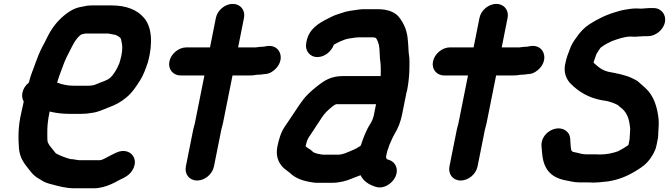

<svg xmlns="http://www.w3.org/2000/svg" viewBox="-20 -792 3523 1011"><path d="M350.5 45.5C323 38.1 296.8 28 274.3 15.7L242.6 -23.8C237.7 -29.9 236.1 -34.3 231.4 -43.4C229.1 -52.4 229 -66.2 229.1 -84.5C228.4 -122.8 231.1 -153.3 239.8 -197L241.4 -204.8C270.9 -197.4 306.9 -192.5 343.4 -192.5H409.4C428.5 -192.5 445.7 -194.3 463.2 -197.6C496.5 -200.9 528 -217.6 551.7 -226.3C586.2 -238.4 616 -254.5 643 -277C674.3 -301.7 695 -333.4 715.2 -364.9C735.5 -395.9 746.6 -428.7 759.5 -466.2C759.5 -466.5 759.7 -466.9 759.8 -467.2C785.3 -564.5 780.5 -651.7 736.2 -700.2C701.9 -739.8 645.7 -763.5 567.4 -763.5H460.4C447.2 -763.5 435.2 -762 419.5 -758.2L399 -754.2C381.2 -750.4 363.8 -742.7 345.5 -731.1C305.9 -705.2 271.4 -669.3 245.5 -626.7C230.9 -602.3 216.8 -569.7 203.3 -546.2C188.8 -519 177.8 -490.4 166.2 -458.8C155.3 -425.6 140.9 -396.9 131.8 -356.9C114.3 -343.1 102.4 -325 98.2 -304C94.8 -286.8 96.4 -272.4 104.9 -257.5L103.3 -249.2C99.1 -231.8 95.2 -214 92.3 -199.3C75.1 -127.9 75.6 -65 79.9 -9.6C84.3 38.5 106.4 67.6 129.8 96.8L143.4 113.8C149.6 121.5 154.9 127.2 161.9 133C173.3 143.7 190 151 200.7 158.6C214.9 168.7 235.5 174.6 254.3 179.2C286.6 187.7 326.6 199.5 372.2 199.5H475.2C491.4 199.5 509.7 195.9 521.5 193.1C549.8 186.4 582.7 170.8 605.5 157.4C609.5 155.1 609.4 155.3 611.8 154.2C636.7 142.9 665.2 129.2 681 97.6C702.8 53.9 683.1 16.5 649.5 5.9C632.7 0.7 612.2 1.9 591.6 12C579.5 18 564.5 24.5 548.8 33.4C534.7 40.9 517.3 51.5 504.7 51.5H398.7C385.6 51.5 371 46.1 350.5 45.5ZM430.9 -615.5H549.8C566.7 -612.4 570.8 -611.7 589.2 -608.1C589.2 -608.1 589.6 -607.9 589.8 -607.8L605.7 -599C608.2 -597.3 611.4 -594.8 614.7 -591.6C618.5 -584.7 620 -570.3 622.3 -560.2C625.3 -545.1 623.6 -521.2 618.9 -498C616.3 -485.1 611.8 -470.5 608 -457.9C597.1 -430.4 577.7 -397.1 559.4 -381.8C540.8 -366.3 513.1 -360.5 483.7 -347.2C473.6 -342.6 456.8 -340.5 439 -340.5H370C336.3 -340.5 305.3 -347.2 280.6 -357.1C283.8 -368.1 287.8 -380.5 291.2 -390L308.4 -436.1C322.5 -478 336.8 -502.6 355.8 -540.4C371.5 -571.4 383.2 -591.8 407.2 -610.2C415.8 -612.1 426 -615.5 430.9 -615.5Z M1116.8 -698 1085.8 -542.5H961.3C920.4 -542.5 880 -508.5 871.9 -468C863.8 -427.3 891.2 -394.5 931.8 -394.5H1056.3L1005.8 -142C1004.2 -133.8 999.7 -121.1 997.5 -110L958.7 84C950.6 124.9 976.9 158.5 1017.9 158.5C1058.9 158.5 1098.6 124.9 1106.7 84L1145.5 -110C1147 -117.7 1151.5 -130.2 1153.8 -142L1204.3 -394.5H1289.8C1305.9 -394.5 1318.1 -395.3 1333.9 -398.5H1335.6C1347 -398.5 1357.3 -399.4 1369.9 -401.6L1380.5 -402.6C1400.9 -404.4 1421.4 -418.2 1435.4 -433.9C1483 -487.3 1451.4 -559.9 1385.5 -549.3L1374 -547.3C1373.1 -547.1 1371.8 -546.7 1370.9 -546.5C1355.1 -546.4 1339.9 -544 1327.5 -542.5H1233.8L1264.8 -698C1272.9 -738.4 1245.8 -771.5 1205.5 -771.5C1165.2 -771.5 1124.9 -738.4 1116.8 -698Z M2123.8 -317C2130.7 -351.7 2134.5 -389 2135.6 -422.1C2136.1 -448.5 2137.6 -482.5 2133 -507.4C2130.9 -519.2 2131.1 -538.6 2129.7 -554.4L2127.3 -582.6C2126 -594 2125.3 -603.3 2123.4 -611.1L2119 -629.1C2112.1 -656.1 2093.7 -688.3 2076.5 -707.3C2054.2 -730.7 2017.2 -743.5 1971.4 -743.5H1908.4C1898.1 -743.5 1886.1 -744 1874.4 -742.4C1839.9 -737.6 1807.2 -734.6 1775.8 -722.7C1758 -716.6 1739.6 -711.5 1721.7 -701.8L1706.4 -693.9C1658.5 -670.3 1607.2 -639.8 1594.3 -575L1592.5 -566C1584.5 -526.2 1610.8 -491.5 1651.1 -491.5C1689.7 -491.5 1724.6 -520.5 1738 -556.7C1741.5 -559 1746.6 -561.7 1749.2 -562.9L1769.2 -572.9C1782.1 -578.8 1800.9 -586.6 1815.5 -588.7C1835.4 -592.1 1855.7 -595.5 1876.9 -595.5H1941.9C1945.2 -595.5 1948.3 -594.5 1951.7 -594.5C1952.7 -594.5 1955.1 -593.6 1959.4 -592C1967.3 -581.1 1970.6 -570.7 1975.4 -554.9C1980.4 -528.9 1978.1 -491 1983.7 -459.2L1984.7 -440.2C1985 -421.8 1985.7 -408.6 1984.5 -391.5H1788.2C1724.9 -391.5 1692.7 -371.3 1651.3 -339.2C1610.9 -308 1583.4 -280.6 1555.2 -238.3L1538.1 -212.4C1518.1 -183.7 1497.7 -151 1478.5 -123.6C1460.2 -97.5 1447.9 -57.3 1440.7 -21C1430.9 28 1445.2 62.4 1468.3 87.4C1481.2 100.9 1498.8 110.9 1509.1 120.8C1533 143.6 1567.4 158.3 1607.9 165.3L1624.2 168.3C1631.6 169.7 1640.4 170.5 1649 170.5H1730C1766.5 170.5 1804.9 160.8 1834.7 147.4C1847.2 142.8 1863.8 136.6 1878.5 130.5C1894 162 1921.8 180.7 1959.2 192C2001 205 2044.8 174 2060.7 141.5C2082.8 96.6 2060.1 59.4 2028.4 50C2023.2 48.4 2020 47.7 2016.8 46C2015.2 43.4 2013.3 38.4 2012.7 34.3L2016.9 12.9C2017.9 9.9 2019.3 5.3 2020.6 -0.6C2023 -6.4 2026.3 -14.1 2027.7 -21C2028.2 -23.6 2029.3 -26.8 2031.1 -30.6C2041.1 -51.1 2045.8 -66.6 2056.4 -84.3C2076.1 -116.5 2089.3 -149.1 2097.6 -191L2120.2 -304C2120.9 -307.7 2122.9 -312.5 2123.8 -317ZM1592.1 -33C1595 -47.8 1600.5 -60.4 1603.5 -65.1C1620.6 -92.4 1643.1 -123.3 1660.8 -152L1674.9 -173.6C1692.4 -198.6 1702 -207.8 1728.3 -229.7C1736 -235.2 1741.7 -240.2 1750.5 -243.5L1960.1 -243.5L1947.6 -180.8L1942.7 -165.8C1939.3 -156.5 1935.2 -148.2 1929.3 -139.1C1907.3 -104.9 1892.8 -65.2 1879.4 -24.9L1856.2 -10.5C1847.6 -5.8 1839.6 -2.6 1829.4 1.7C1805.8 11.6 1784.8 22.5 1759.5 22.5H1684.5C1681.2 22.5 1677.9 22.2 1674.8 21.7L1658.4 18.7C1657.9 18.6 1657 18.5 1656.3 18.5C1652.9 18.5 1652.3 17.1 1649.4 16.6C1640 15.2 1628 9.2 1624 4.2C1616.7 -4.9 1597.1 -12.7 1588.9 -22C1589.3 -23.8 1591.4 -29.4 1592.1 -33Z M2504.8 -698 2473.8 -542.5H2349.3C2308.4 -542.5 2268 -508.5 2259.9 -468C2251.8 -427.3 2279.2 -394.5 2319.8 -394.5H2444.3L2393.8 -142C2392.2 -133.8 2387.7 -121.1 2385.5 -110L2346.7 84C2338.6 124.9 2364.9 158.5 2405.9 158.5C2446.9 158.5 2486.6 124.9 2494.7 84L2533.5 -110C2535 -117.7 2539.5 -130.2 2541.8 -142L2592.3 -394.5H2677.8C2693.9 -394.5 2706.1 -395.3 2721.9 -398.5H2723.6C2735 -398.5 2745.3 -399.4 2757.9 -401.6L2768.5 -402.6C2788.9 -404.4 2809.4 -418.2 2823.4 -433.9C2871 -487.3 2839.4 -559.9 2773.5 -549.3L2762 -547.3C2761.1 -547.1 2759.8 -546.7 2758.9 -546.5C2743.1 -546.4 2727.9 -544 2715.5 -542.5H2621.8L2652.8 -698C2660.9 -738.4 2633.8 -771.5 2593.5 -771.5C2553.2 -771.5 2512.9 -738.4 2504.8 -698Z M3104.2 169.5C3124.1 169.5 3143.7 167 3159.2 165.4L3179.6 163.4C3179.8 163.4 3180.1 163.4 3180.3 163.4C3243 154 3292.5 130.9 3339.2 101.1C3361 87.2 3383.5 71.2 3400.5 47.9C3414.3 29.3 3430.7 3.8 3436.5 -25L3440.7 -46C3442.8 -56.5 3445.7 -68 3445.7 -77.5C3445.7 -101.9 3450.5 -135.7 3448.2 -161.5C3441.6 -228 3422.8 -287.7 3379.2 -327.8C3364.9 -341.7 3358.2 -345.4 3348 -355.6C3335.2 -368.4 3321.9 -373.8 3308 -380.5C3271 -398.2 3226.8 -405.8 3182.2 -414.3C3157.8 -419.9 3136.5 -433.9 3120.3 -448.8C3115.3 -453.6 3109.7 -457.6 3105.6 -461.6L3107.4 -470.2C3110.4 -479.3 3116 -492.8 3120.6 -507.6C3130.1 -522.4 3141.4 -541.7 3146.2 -543.8C3147 -544.2 3148.2 -544.9 3149.2 -545.6C3164.9 -557.4 3182 -566.4 3201.9 -575.5C3232.5 -586.2 3266.7 -599.5 3301.7 -599.5C3307.5 -599.5 3314.3 -598.5 3321.5 -598.5C3338.6 -598.5 3356.4 -601.5 3369.1 -601.5H3392.1C3431.9 -601.5 3473.2 -634.7 3481.3 -675C3489.3 -715.1 3461.7 -749.5 3421.6 -749.5H3398.6C3384.8 -749.5 3369.8 -746.6 3356.5 -746.5C3348 -747.1 3338.7 -747.5 3331.2 -747.5C3320 -747.5 3309.3 -746.8 3299 -745.4C3276.1 -742.2 3256.1 -739.4 3230.1 -730.9C3174.3 -715.7 3127.9 -692.5 3083.1 -664C3056.7 -646.5 3034.1 -622.8 3015.7 -595.6C3002.5 -577.6 2987.8 -556.4 2979.5 -530C2971.1 -510 2962.9 -487.4 2957.6 -461.5C2944.3 -411.4 2962.9 -372.1 2986.9 -349.3C3028.1 -309 3076.9 -277.3 3151.5 -263.7C3151.7 -263.6 3152.2 -263.6 3152.5 -263.6C3183 -260.7 3210.8 -250.8 3233.4 -238.7C3237.9 -233.6 3245.4 -228 3249.9 -224.6C3275.8 -204.7 3290.2 -176.6 3295.5 -137L3298.2 -116.5C3298.8 -102 3295.5 -79.3 3295.2 -58.8L3289.5 -30L3287.3 -26.9C3272.8 -16.5 3252.4 -4.7 3233.7 4.7C3208.1 14 3174.4 21.4 3139.2 21.5C3132.1 20.9 3121.8 20.5 3111.9 20.5H3061.9C3058.2 20.5 3055.5 20 3052.8 19.6L3040.2 17.8C3031.7 15.1 3022 12.7 3011 10.7C2986.9 6.3 2988.4 5.6 2984.5 -27.5L2982.5 -62.3C2980.7 -81.7 2971.5 -96.6 2955.8 -106.4C2906.3 -137.3 2825.8 -89.5 2831.3 -21.6L2834.5 12.4C2840.4 93.3 2875.5 141.3 2956.5 157.3C2980.9 161.2 3000.4 168.5 3032.4 168.5H3082.4C3090.6 168.5 3097.4 169.5 3104.2 169.5Z"/></svg>

Font: Smoothie
Style: SeBdIt
Weight: 600
Foundry: Cannot Into Space Fonts
Version: Version 0.8